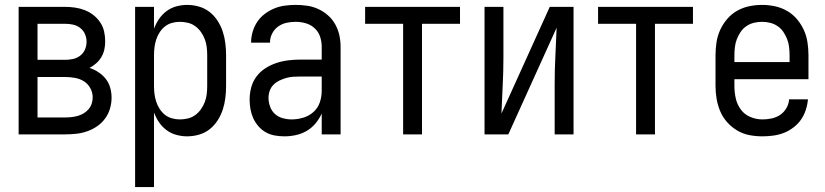

<svg xmlns="http://www.w3.org/2000/svg" viewBox="-20 -548 3365 783"><path d="M56 0V-520H246Q266 -520 286.5 -517Q307 -514 326 -506.5Q345 -499 361 -486.5Q377 -474 388.5 -457Q400 -440 404.5 -420Q409 -400 409 -379Q409 -362 405.5 -346Q402 -330 393.5 -315.5Q385 -301 372.5 -290Q360 -279 345 -271Q364 -265 381.5 -253.5Q399 -242 411.5 -226Q424 -210 429.5 -190Q435 -170 435 -150Q435 -127 428.5 -105Q422 -83 408.5 -64.5Q395 -46 376 -33Q357 -20 335.5 -12.5Q314 -5 291 -2.5Q268 0 246 0ZM133 -304H246Q262 -304 278 -307.5Q294 -311 307 -321Q320 -331 326.5 -346Q333 -361 333 -378Q333 -394 326.5 -409Q320 -424 307 -434Q294 -444 278 -447.5Q262 -451 246 -451H133ZM246 -69Q259 -69 272 -70.5Q285 -72 297.5 -75.5Q310 -79 321.5 -86Q333 -93 341.5 -103Q350 -113 354 -125.5Q358 -138 358 -151Q358 -171 348 -189Q338 -207 321.5 -217Q305 -227 285 -230.5Q265 -234 246 -234H133V-69Z M531 215V-520H608V-431Q616 -452 628.5 -470.5Q641 -489 659 -502.5Q677 -516 699 -522Q721 -528 743 -528Q768 -528 792 -521Q816 -514 835 -499Q854 -484 867.5 -463Q881 -442 888.5 -419Q896 -396 899 -371.5Q902 -347 902 -323V-197Q902 -173 899 -148.5Q896 -124 888.5 -101Q881 -78 867.5 -57Q854 -36 835 -21Q816 -6 792 1Q768 8 743 8Q721 8 699 2Q677 -4 659 -17.5Q641 -31 628.5 -49.5Q616 -68 608 -89V215ZM713 -61Q730 -61 746.5 -65Q763 -69 776.5 -79Q790 -89 799.5 -102.5Q809 -116 815 -131.5Q821 -147 823 -164Q825 -181 825 -197V-323Q825 -339 823 -356Q821 -373 815 -388.5Q809 -404 799.5 -417.5Q790 -431 776.5 -441Q763 -451 746.5 -455Q730 -459 713 -459Q697 -459 681 -454.5Q665 -450 652.5 -440Q640 -430 631 -416Q622 -402 617 -386.5Q612 -371 610 -355Q608 -339 608 -323V-197Q608 -181 610 -165Q612 -149 617 -133.5Q622 -118 631 -104Q640 -90 652.5 -80Q665 -70 681 -65.5Q697 -61 713 -61Z M1140 8Q1120 8 1100.5 4.5Q1081 1 1064 -8.5Q1047 -18 1034 -33Q1021 -48 1013 -65.5Q1005 -83 1001.5 -102.5Q998 -122 998 -142Q998 -167 1004.5 -191.5Q1011 -216 1026 -236Q1041 -256 1062 -269.5Q1083 -283 1107 -291Q1131 -299 1156 -302Q1181 -305 1206 -305H1292V-357Q1292 -378 1285.5 -398Q1279 -418 1263.5 -432.5Q1248 -447 1227.5 -453Q1207 -459 1186 -459Q1167 -459 1148.5 -455Q1130 -451 1114.5 -440Q1099 -429 1090 -411.5Q1081 -394 1081 -375V-374H1004V-375Q1004 -397 1010.5 -419Q1017 -441 1029.5 -459.5Q1042 -478 1060 -491.5Q1078 -505 1098.5 -513.5Q1119 -522 1141.5 -525Q1164 -528 1186 -528Q1210 -528 1233.5 -524.5Q1257 -521 1278.5 -511Q1300 -501 1318 -485Q1336 -469 1347.5 -448Q1359 -427 1364 -404Q1369 -381 1369 -357V0H1292V-85Q1282 -63 1266.5 -44.5Q1251 -26 1230.5 -14Q1210 -2 1186.5 3Q1163 8 1140 8ZM1169 -61Q1193 -61 1216.5 -68Q1240 -75 1258 -91Q1276 -107 1284 -130Q1292 -153 1292 -177V-236H1206Q1191 -236 1176 -235Q1161 -234 1147 -230Q1133 -226 1119.5 -219.5Q1106 -213 1095.5 -202.5Q1085 -192 1080 -178Q1075 -164 1075 -149Q1075 -131 1081.5 -113Q1088 -95 1101.5 -83Q1115 -71 1133 -66Q1151 -61 1169 -61Z M1624 0V-451H1469V-520H1856V-451H1701V0Z M1956 0V-520H2033V-312Q2033 -255 2030 -198.5Q2027 -142 2025 -85L2222 -520H2319V0H2242V-208Q2242 -265 2245 -321.5Q2248 -378 2250 -435L2053 0Z M2574 0V-451H2419V-520H2806V-451H2651V0Z M3089 8Q3062 8 3036 3Q3010 -2 2987 -15.5Q2964 -29 2946 -49Q2928 -69 2917.5 -93.5Q2907 -118 2902.5 -144.5Q2898 -171 2898 -197V-323Q2898 -349 2902 -375.5Q2906 -402 2917 -426Q2928 -450 2945.5 -470.5Q2963 -491 2986 -504Q3009 -517 3035 -522.5Q3061 -528 3088 -528Q3114 -528 3140 -522.5Q3166 -517 3189 -504Q3212 -491 3229.5 -470.5Q3247 -450 3258 -426Q3269 -402 3273 -375.5Q3277 -349 3277 -323V-225H2975V-197Q2975 -172 2980.5 -147Q2986 -122 3001 -101.5Q3016 -81 3040 -71Q3064 -61 3089 -61Q3108 -61 3127 -65Q3146 -69 3161.5 -79.5Q3177 -90 3187 -107Q3197 -124 3198 -143H3275Q3273 -121 3266 -99.5Q3259 -78 3246.5 -60Q3234 -42 3215.5 -28Q3197 -14 3176.5 -6Q3156 2 3133.5 5Q3111 8 3089 8ZM2975 -295H3200V-323Q3200 -339 3198 -356Q3196 -373 3190 -388.5Q3184 -404 3174.5 -418Q3165 -432 3151 -441.5Q3137 -451 3120.5 -455Q3104 -459 3088 -459Q3071 -459 3054.5 -455Q3038 -451 3024 -441.5Q3010 -432 3000.5 -418Q2991 -404 2985 -388.5Q2979 -373 2977 -356Q2975 -339 2975 -323Z"/></svg>

Font: Iosevka QP
Style: Regular
Weight: 400
Designer: Belleve Invis
Foundry: Belleve Invis
Version: Version 20.0.0; ttfautohint (v1.8.4)